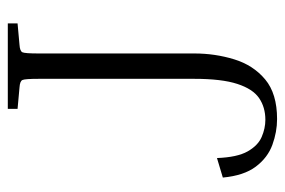

<svg xmlns="http://www.w3.org/2000/svg" viewBox="-139 -581 730 492"><g transform="rotate(-90 226.0 -335.0)"><path d="M193 -655V-680H412V-655L357 -650Q341 -649 338 -642.5Q335 -636 335 -601V-202Q335 -149 320 -100Q305 -51 268.5 -20.5Q232 10 167 10Q134 10 101 -2Q68 -14 45 -44.5Q22 -75 17 -129L67 -144Q69 -92 84 -65.5Q99 -39 121 -29.5Q143 -20 165 -20Q197 -20 220.5 -36Q244 -52 257 -92Q270 -132 270 -202V-601Q270 -636 267 -642.5Q264 -649 248 -650Z"/></g></svg>

Font: Inria Serif Light
Style: Regular
Weight: 300
Designer: Black Foundry Team
Foundry: Black Foundry
Version: Version 1.000; ttfautohint (v1.8.3)